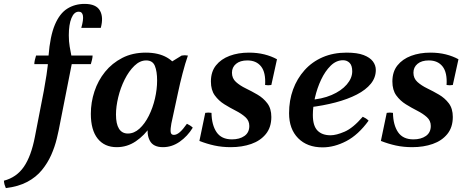

<svg xmlns="http://www.w3.org/2000/svg" viewBox="-126 -740 2400 985"><path d="M308 -720Q367 -720 386.5 -686Q406 -652 391 -597H291Q303 -639 299.5 -659.5Q296 -680 278 -680Q254 -680 240.5 -647Q227 -614 227 -559Q227 -527 231.5 -501Q236 -475 240 -455L242 -411L183 -112Q176 -73 165.5 -29.5Q155 14 136.5 55.5Q118 97 88.5 133Q59 169 14 193Q-31 217 -96 225Q-100 216 -102.5 207.5Q-105 199 -106 187Q-41 170 -3.5 115.5Q34 61 53 -38L99 -275Q105 -309 112.5 -355Q120 -401 123 -454Q131 -555 155.5 -613Q180 -671 219 -695.5Q258 -720 308 -720ZM340 -411H50Q50 -420 53 -433Q56 -446 59 -455H349Q349 -446 346 -433Q343 -420 340 -411Z M710 15Q660 15 642.5 -18.5Q625 -52 635 -98L648 -159L692 -254L697 -388L806 -455Q822 -458 838 -455Q824 -415 810.5 -363Q797 -311 788 -268L753 -106Q748 -79 749.5 -63.5Q751 -48 766 -48Q780 -48 796 -61.5Q812 -75 833 -105Q841 -101 848.5 -96.5Q856 -92 863 -85Q836 -41 796 -13Q756 15 710 15ZM473 15Q410 15 375 -29Q340 -73 340 -156Q340 -215 358.5 -271Q377 -327 413 -371.5Q449 -416 501.5 -443Q554 -470 622 -470Q687 -470 730.5 -445Q774 -420 790 -377L718 -325Q718 -265 700 -204.5Q682 -144 648.5 -94.5Q615 -45 570.5 -15Q526 15 473 15ZM530 -55Q562 -55 589.5 -80Q617 -105 637.5 -146Q658 -187 669 -234.5Q680 -282 680 -327Q680 -374 668.5 -402Q657 -430 624 -430Q592 -430 563.5 -402.5Q535 -375 513.5 -332Q492 -289 480.5 -241Q469 -193 469 -152Q469 -104 484.5 -79.5Q500 -55 530 -55Z M1058 15Q1013 15 974 6.5Q935 -2 897 -17L927 -161Q943 -164 959 -161Q960 -99 985 -62Q1010 -25 1064 -25Q1103 -25 1128 -42.5Q1153 -60 1153 -94Q1153 -121 1133 -139Q1113 -157 1083.5 -172Q1054 -187 1025 -205Q996 -223 976 -250.5Q956 -278 956 -322Q956 -372 982 -404.5Q1008 -437 1052 -453.5Q1096 -470 1151 -470Q1194 -470 1230 -461Q1266 -452 1295 -436L1266 -304Q1250 -301 1234 -304Q1238 -368 1213.5 -399Q1189 -430 1143 -430Q1106 -430 1085 -412.5Q1064 -395 1064 -367Q1064 -338 1084.5 -319.5Q1105 -301 1135 -286.5Q1165 -272 1195 -254.5Q1225 -237 1245.5 -210Q1266 -183 1266 -140Q1266 -87 1238 -52.5Q1210 -18 1163 -1.5Q1116 15 1058 15Z M1570 -46Q1599 -46 1642 -64.5Q1685 -83 1735 -141Q1744 -137 1751 -132.5Q1758 -128 1765 -121Q1712 -48 1650.5 -16Q1589 16 1529 16Q1450 16 1403.5 -31Q1357 -78 1357 -159Q1357 -225 1377.5 -281Q1398 -337 1436.5 -380Q1475 -423 1529.5 -446.5Q1584 -470 1652 -470Q1707 -470 1739.5 -457.5Q1772 -445 1787 -425Q1802 -405 1802 -381Q1802 -342 1776.5 -310.5Q1751 -279 1704.5 -255Q1658 -231 1595.5 -214.5Q1533 -198 1459 -189L1458 -227Q1525 -231 1575 -252.5Q1625 -274 1653 -306.5Q1681 -339 1681 -374Q1681 -404 1667.5 -417.5Q1654 -431 1634 -431Q1599 -431 1570.5 -403Q1542 -375 1521.5 -331.5Q1501 -288 1490 -240Q1479 -192 1479 -150Q1479 -95 1502.5 -70.5Q1526 -46 1570 -46Z M1989 15Q1944 15 1905 6.5Q1866 -2 1828 -17L1858 -161Q1874 -164 1890 -161Q1891 -99 1916 -62Q1941 -25 1995 -25Q2034 -25 2059 -42.5Q2084 -60 2084 -94Q2084 -121 2064 -139Q2044 -157 2014.5 -172Q1985 -187 1956 -205Q1927 -223 1907 -250.5Q1887 -278 1887 -322Q1887 -372 1913 -404.5Q1939 -437 1983 -453.5Q2027 -470 2082 -470Q2125 -470 2161 -461Q2197 -452 2226 -436L2197 -304Q2181 -301 2165 -304Q2169 -368 2144.5 -399Q2120 -430 2074 -430Q2037 -430 2016 -412.5Q1995 -395 1995 -367Q1995 -338 2015.5 -319.5Q2036 -301 2066 -286.5Q2096 -272 2126 -254.5Q2156 -237 2176.5 -210Q2197 -183 2197 -140Q2197 -87 2169 -52.5Q2141 -18 2094 -1.5Q2047 15 1989 15Z"/></svg>

Font: Poltawski Nowy SemiBold
Style: Italic
Weight: 600
Italic angle: -12°
Version: Version 1.001;gftools[0.9.25]